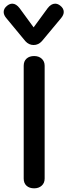

<svg xmlns="http://www.w3.org/2000/svg" viewBox="-35 -1015 367 1045"><path d="M94 -43V-657Q94 -682 109.5 -696Q125 -710 151 -710Q176 -710 192 -695.5Q208 -681 208 -657V-43Q208 -19 192 -4.5Q176 10 151 10Q125 10 109.5 -4Q94 -18 94 -43ZM103 -791 -2 -918Q-15 -934 -15 -950Q-15 -969 4 -984Q18 -995 32 -995Q53 -995 72 -970L148 -866L224 -970Q243 -995 265 -995Q279 -995 292 -985Q312 -970 312 -950Q312 -934 298 -917L193 -791Q174 -770 148 -770Q122 -770 103 -791Z"/></svg>

Font: Kodchasan SemiBold
Style: Regular
Weight: 600
Version: Version 1.000; ttfautohint (v1.6)